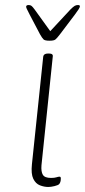

<svg xmlns="http://www.w3.org/2000/svg" viewBox="-20 -738 338 764"><path d="M172 6Q156 6 139 -0.5Q122 -7 112.5 -26.5Q103 -46 107 -84L152 -513Q154 -525 171 -525H175Q192 -525 190 -513L145 -80Q143 -55 150.5 -42.5Q158 -30 183 -30Q197 -30 204.5 -32.5Q212 -35 217 -35Q222 -35 222 -28Q222 -12 215 -5Q211 -1 197 2.5Q183 6 172 6ZM290 -718Q298 -718 298 -713Q298 -709 292.5 -700.5Q287 -692 278 -680L219 -602Q206 -585 200 -580.5Q194 -576 177 -576Q159 -576 153.5 -581Q148 -586 139 -602L98 -680Q89 -697 86.5 -703Q84 -709 84 -711Q84 -718 94 -718Q101 -718 105.5 -714.5Q110 -711 118 -700L180 -614L260 -700Q271 -711 277 -714.5Q283 -718 290 -718Z"/></svg>

Font: Asap Expanded Expanded Thin
Style: Italic
Weight: 100
Width: 7
Italic angle: -6°
Designer: Pablo Cosgaya
Foundry: Omnibus-Type
Version: Version 3.001; ttfautohint (v1.8.4.7-5d5b)